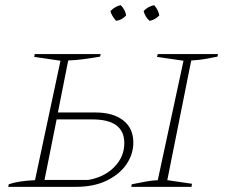

<svg xmlns="http://www.w3.org/2000/svg" viewBox="-20 -726 873 746"><path d="M12 0 14 -10Q50 -23 116 -26L215 -490L113 -505L115 -516H371L369 -506Q341 -501 307.5 -496.5Q274 -492 245 -491L205 -289H351Q419 -289 458.5 -258.5Q498 -228 498 -172Q498 -127 471.5 -88Q445 -49 395 -24.5Q345 0 274 0ZM490 0 492 -10Q518 -15 543.5 -20Q569 -25 593 -26L693 -490L590 -505L593 -516H827L825 -506Q804 -502 781 -497.5Q758 -493 723 -491L630 -26L726 -12L724 0ZM153 -27H324Q386 -38 424.5 -77.5Q463 -117 463 -170Q463 -262 339 -262H200ZM449 -706Q467 -688 470 -666Q454 -648 431 -645Q413 -666 409 -683Q428 -702 449 -706ZM579 -706Q596 -686 599 -666Q581 -648 561 -645Q544 -660 538 -683Q555 -701 579 -706Z"/></svg>

Font: Piazzolla SC Thin
Style: Italic
Weight: 100
Italic angle: -11.3°
Designer: Juan Pablo del Peral
Foundry: Huerta Tipografica
Version: Version 1.330